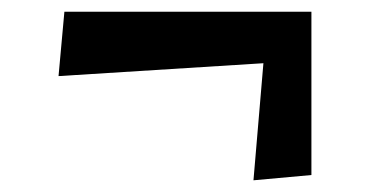

<svg xmlns="http://www.w3.org/2000/svg" viewBox="-20 -389 652 328"><path d="M512 -369V-90L413 -81L430 -281L80 -259L90 -369Z"/></svg>

Font: Joti One
Style: Regular
Weight: 400
Designer: Eduardo Rodriguez Tunni
Foundry: Eduardo Rodriguez Tunni
Version: Version 1.001